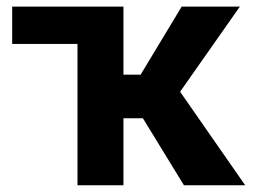

<svg xmlns="http://www.w3.org/2000/svg" viewBox="-20 -548 763 568"><path d="M524.1 0 402.7 -198.2H345.2V0H209.2V-418H16V-528.4H345.2V-327.1H396L517.4 -528.4H689.6L512.8 -276.6L705.3 0Z"/></svg>

Font: Interface
Style: Bold
Weight: 700
Designer: Rasmus Andersson
Foundry: rsms
Version: Version 1.8